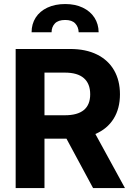

<svg xmlns="http://www.w3.org/2000/svg" viewBox="-20 -956 672 976"><path d="M59.6 -707H336.9Q416.5 -707 473.4 -678.7Q530.3 -650.4 560.1 -598.4Q589.8 -546.4 589.8 -476.6Q589.8 -404.3 557.6 -352.5Q525.4 -300.8 464.8 -274.9L615.2 0H453.1L317.9 -251H206.1V0H59.6ZM309.6 -370.1Q438.5 -370.1 438.5 -476.6Q438.5 -530.8 406.2 -558.8Q374 -586.9 309.6 -586.9H206.1V-370.1ZM311.5 -935.5Q362.3 -935.5 400.6 -917.2Q439 -898.9 460 -866.5Q481 -834 481.4 -792H379.9Q378.9 -819.3 362.3 -836.9Q345.7 -854.5 311.5 -854.5Q275.9 -854.5 259 -836.7Q242.2 -818.8 242.2 -792H140.6Q140.6 -834 161.4 -866.5Q182.1 -898.9 220.9 -917.2Q259.8 -935.5 311.5 -935.5Z"/></svg>

Font: Pretendard JP
Style: Bold
Weight: 700
Designer: Base glyphs from Inter by Rasmus Andersson; Hangeul glyphs from Noto Sans CJK(Source Han Sans) by Jang Soo-young and Kan
Foundry: Kil Hyung-jin
Version: Version 1.309